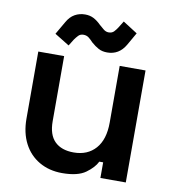

<svg xmlns="http://www.w3.org/2000/svg" viewBox="-79 -757 749 834"><g transform="rotate(10 295.5 -340.0)"><path d="M57 -198V-494H171V-207Q171 -147 200.5 -118Q230 -89 284 -89Q345 -89 380.5 -129Q416 -169 416 -244V-494H530V0H418V-69H401Q388 -42 353.5 -17Q319 8 250 8Q193 8 149 -17.5Q105 -43 81 -89.5Q57 -136 57 -198ZM182 -543 117 -583 150 -640Q164 -665 184.5 -676.5Q205 -688 230 -688Q251 -688 267.5 -679.5Q284 -671 300 -655Q310 -646 320.5 -637.5Q331 -629 343 -629Q358 -629 366.5 -638Q375 -647 382 -658L400 -687L464 -646L432 -590Q418 -566 398 -554Q378 -542 352 -542Q330 -542 314 -550.5Q298 -559 281 -574Q272 -584 262 -592Q252 -600 238 -600Q224 -600 215.5 -591Q207 -582 200 -572Z"/></g></svg>

Font: Space Grotesk Frontify SemiBold
Style: Regular
Weight: 600
Designer: Florian Karsten
Version: Version 2.000